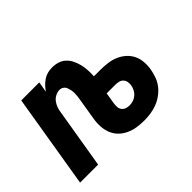

<svg xmlns="http://www.w3.org/2000/svg" viewBox="-101 -761 1001 1001"><g transform="rotate(-45 400.0 -260.0)"><path d="M489 8Q461 8 435 4Q409 0 385 -11Q361 -22 343 -40Q325 -58 315.5 -82Q306 -106 304.5 -133Q303 -160 308 -188L327 -304Q329 -316 330.5 -327.5Q332 -339 332 -350.5Q332 -362 329.5 -373.5Q327 -385 323 -395Q319 -405 309.5 -411.5Q300 -418 288 -418Q273 -418 258 -410.5Q243 -403 233 -390Q223 -377 217.5 -361.5Q212 -346 210 -331L155 0H22L108 -520H241L231 -461Q241 -476 253 -488.5Q265 -501 279.5 -510.5Q294 -520 310.5 -524Q327 -528 343 -528Q365 -528 385.5 -521.5Q406 -515 421 -500.5Q436 -486 445 -467Q454 -448 459 -427.5Q464 -407 465 -385Q466 -363 465 -341H513Q540 -341 566.5 -337.5Q593 -334 616.5 -324Q640 -314 659 -297Q678 -280 689 -257.5Q700 -235 702 -208Q704 -181 699 -154Q695 -131 686.5 -108Q678 -85 662.5 -65.5Q647 -46 626 -31Q605 -16 582.5 -7.5Q560 1 536 4.5Q512 8 489 8ZM489 -102Q503 -102 517 -106.5Q531 -111 542 -120.5Q553 -130 560 -143.5Q567 -157 569 -171Q571 -184 568.5 -196Q566 -208 558 -216.5Q550 -225 538 -228Q526 -231 513 -231H449L439 -170Q437 -157 437.5 -144Q438 -131 445 -121Q452 -111 464 -106.5Q476 -102 489 -102Z"/></g></svg>

Font: Iosevka Aile Extrabold
Style: Italic
Weight: 800
Italic angle: -9°
Designer: Belleve Invis
Foundry: Belleve Invis
Version: Version 31.1.0; ttfautohint (v1.8.4)